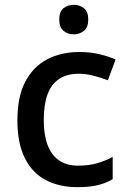

<svg xmlns="http://www.w3.org/2000/svg" viewBox="-20 -764 530 794"><path d="M300 10Q226 10 170 -19Q114 -48 83 -109.5Q52 -171 52 -266Q52 -366 85.5 -428Q119 -490 176.5 -519.5Q234 -549 308 -549Q353 -549 392.5 -539.5Q432 -530 458 -518L426 -432Q398 -443 366.5 -451Q335 -459 307 -459Q257 -459 224.5 -437.5Q192 -416 176.5 -373.5Q161 -331 161 -267Q161 -206 177 -164Q193 -122 224.5 -100.5Q256 -79 303 -79Q348 -79 382 -89Q416 -99 446 -115V-23Q417 -6 383 2Q349 10 300 10ZM286 -744Q309 -744 327 -730Q345 -716 345 -683Q345 -651 327 -636.5Q309 -622 286 -622Q260 -622 242.5 -636.5Q225 -651 225 -683Q225 -716 242.5 -730Q260 -744 286 -744Z"/></svg>

Font: Noto Sans Devanagari Medium
Style: Regular
Weight: 500
Version: Version 2.003